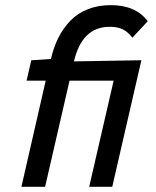

<svg xmlns="http://www.w3.org/2000/svg" viewBox="-20 -720 603 740"><path d="M62.5 0 156.2 -409.2H82.5L100.6 -487.8L176.3 -492.7Q186.5 -537.6 204.8 -574.2Q223.1 -610.8 250.7 -639.6Q278.3 -668.5 318.1 -684.3Q357.9 -700.2 406.7 -700.2Q503.4 -700.2 549.3 -638.2L490.2 -574.7Q473.6 -596.7 453.6 -606.7Q433.6 -616.7 402.8 -616.7Q295.9 -616.7 265.1 -483.4L524.9 -487.8L412.6 0H323.7L418 -409.2H248L153.8 0Z"/></svg>

Font: HK Grotesk Medium Italic
Style: Regular
Weight: 500
Italic angle: -13°
Designer: Alfredo Marco Pradil and Stefan Peev
Foundry: Hanken Design Co.
Version: Version 1.000;PS 001.000;hotconv 1.0.88;makeotf.lib2.5.64775